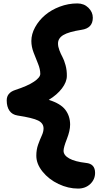

<svg xmlns="http://www.w3.org/2000/svg" viewBox="-20 -869 585 1115"><path d="M433.1 226.1Q376 226.1 319.8 199.5Q263.7 172.9 227.3 127.9Q190.9 83 190.9 35.2Q190.9 0 201.4 -29.3Q211.9 -58.6 222.4 -81.3Q232.9 -104 232.9 -123Q232.9 -153.3 201.7 -168.9Q170.4 -184.6 82 -198.2Q50.8 -203.1 34.9 -226.1Q19 -249 19 -286.1Q19 -330.1 67.9 -346.2Q141.1 -370.1 177.5 -394.8Q213.9 -419.4 213.9 -439.9Q213.9 -467.3 200.9 -498.8Q188 -530.3 175 -564.2Q162.1 -598.1 162.1 -630.9Q162.1 -670.9 183.8 -710.7Q205.6 -750.5 241.5 -781Q277.3 -811.5 326.9 -830.3Q376.5 -849.1 429.2 -849.1Q467.8 -849.1 493.4 -824Q519 -798.8 519 -766.1Q519 -705.1 453.1 -695.8Q378.4 -684.1 347.7 -665.5Q316.9 -647 316.9 -616.2Q316.9 -598.1 325 -576.9Q333 -555.7 342.8 -537.8Q352.5 -520 360.6 -490.5Q368.7 -460.9 368.2 -428.2Q368.2 -393.1 339.8 -355.7Q311.5 -318.4 263.2 -289.1Q332 -267.6 359.6 -231.2Q387.2 -194.8 387.2 -145Q387.2 -109.9 368.2 -61.5Q349.1 -13.2 349.1 6.8Q349.1 32.7 382.3 51.3Q415.5 69.8 479 77.1Q532.2 82 532.2 134.8Q532.2 172.9 504.2 199.5Q476.1 226.1 433.1 226.1Z"/></svg>

Font: Shantell Sans Irregular Bouncy
Style: Bold
Weight: 700
Designer: Stephen Nixon, Anya Danilova, Shantell Martin
Foundry: Arrow Type
Version: Version 1.006;[9816181b4]